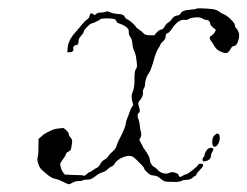

<svg xmlns="http://www.w3.org/2000/svg" viewBox="-20 -442 610 474"><path d="M500 -77Q511 -77 504 -67Q501 -62 501 -59Q501 -50 493 -46Q480 -40 480 -48Q480 -52 482.5 -54Q485 -56 485 -59.5Q485 -63 489.5 -70Q494 -77 500 -77ZM512 -110Q519 -116 522 -107Q524 -98 519.5 -88.5Q515 -79 509 -80Q505 -81 504 -88Q503 -104 512 -110ZM466 -421Q469 -422 487 -421Q505 -420 510.5 -418.5Q516 -417 521.5 -413Q527 -409 534 -406Q541 -403 550.5 -393.5Q560 -384 560 -379.5Q560 -375 565 -370Q574 -359 568 -341Q564 -328 556 -328Q553 -328 549.5 -321.5Q546 -315 543 -313Q537 -308 522 -316Q514 -320 509.5 -328Q505 -336 501 -341Q494 -350 502 -354Q507 -357 510 -362L513 -368L506 -374Q499 -380 499 -383Q499 -387 496 -390Q493 -393 489 -393Q484 -393 479.5 -396.5Q475 -400 462.5 -399Q450 -398 446 -395Q442 -392 436 -393Q421 -395 405 -372Q398 -361 393.5 -360Q389 -359 389 -352.5Q389 -346 382.5 -340Q376 -334 376 -332Q376 -330 371.5 -323.5Q367 -317 362 -302Q352 -264 345 -258Q344 -256 342 -251.5Q340 -247 339 -241.5Q338 -236 338 -232Q338 -228 335 -223.5Q332 -219 333 -212Q333 -203 325 -194Q320 -189 322 -182Q328 -167 322.5 -163Q317 -159 322 -147Q324 -143 325 -132.5Q326 -122 328 -115.5Q330 -109 327 -103L324 -97L328 -89Q333 -80 333 -79Q333 -78 337 -73Q350 -55 350 -47Q350 -44 351.5 -40.5Q353 -37 355.5 -34Q358 -31 360 -30Q365 -28 369.5 -22.5Q374 -17 382.5 -14.5Q391 -12 397 -15Q401 -17 405.5 -17Q410 -17 415.5 -14.5Q421 -12 421 -10Q421 -8 423 -6Q425 -4 430 -7.5Q435 -11 440 -12Q444 -13 455.5 -22Q467 -31 469 -35Q471 -38 476 -38Q488 -37 474 -23Q466 -15 465 -11.5Q464 -8 462.5 -8Q461 -8 455 -3Q449 2 441 2Q433 2 427 5Q421 8 404 7Q390 7 386 5.5Q382 4 374.5 -2.5Q367 -9 356 -9Q352 -9 344 -16Q336 -23 336 -26Q336 -28 330 -34.5Q324 -41 316.5 -48Q309 -55 306 -56Q297 -59 284 -54Q267 -47 262 -36Q259 -32 255.5 -31Q252 -30 245.5 -24Q239 -18 232.5 -16.5Q226 -15 215 -6.5Q204 2 196 1.5Q188 1 185 3Q182 5 174 5Q166 5 159 9Q152 13 150 13Q148 13 135 6.5Q122 0 114 -1Q104 -3 82 -24Q77 -29 74 -39Q71 -49 73 -54Q75 -59 75 -79V-99L82 -105Q88 -111 97 -115.5Q106 -120 111 -122Q116 -124 126 -125L137 -126L144 -120Q150 -114 150 -110.5Q150 -107 154.5 -102Q159 -97 158 -91Q157 -85 156 -77.5Q155 -70 149.5 -68Q144 -66 142.5 -61Q141 -56 134.5 -47.5Q128 -39 128.5 -36Q129 -33 130.5 -27Q132 -21 136 -16L140 -11L162 -10Q183 -10 186 -8.5Q189 -7 194 -12Q199 -17 201 -17Q203 -17 209 -21.5Q215 -26 219.5 -28Q224 -30 227.5 -37Q231 -44 237.5 -47.5Q244 -51 247 -56Q250 -61 258 -68Q266 -75 267.5 -81Q269 -87 273 -95Q288 -124 290 -134Q291 -143 294 -149.5Q297 -156 298.5 -161.5Q300 -167 304 -175L309 -183L306 -194Q304 -205 306 -211Q313 -226 312 -249Q312 -267 315.5 -271.5Q319 -276 318 -284Q316 -308 311 -317Q308 -322 307 -333.5Q306 -345 302 -350Q298 -355 298 -362Q298 -369 296 -371Q289 -379 277 -383Q270 -385 268.5 -387.5Q267 -390 265.5 -393Q264 -396 247 -396.5Q230 -397 227 -394Q225 -392 216.5 -388Q208 -384 206 -384Q203 -384 195 -375.5Q187 -367 187 -365Q187 -361 180.5 -354Q174 -347 174 -342Q174 -331 169 -331Q165 -331 162.5 -328Q160 -325 161 -322Q162 -318 159.5 -315.5Q157 -313 152 -313H146L147 -323Q148 -342 165 -361Q174 -371 182 -381Q190 -391 195 -394Q200 -397 201 -402Q203 -413 210 -407Q214 -403 218 -408Q221 -411 229 -411Q237 -411 241 -413Q245 -415 249 -413Q258 -408 277 -407Q285 -406 288 -400.5Q291 -395 295 -394Q298 -393 306 -386Q314 -379 316 -375Q318 -372 324 -368.5Q330 -365 334 -360Q338 -355 349 -355H361L367 -362Q374 -369 378 -369Q382 -369 386.5 -376.5Q391 -384 396 -387Q401 -390 405 -396Q411 -404 420 -404Q424 -405 426 -409Q430 -417 450 -418Q463 -419 466 -421Z"/></svg>

Font: TT2020 Style D
Style: Italic
Weight: 400
Italic angle: -15°
Version: Version 0.2.000